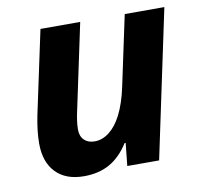

<svg xmlns="http://www.w3.org/2000/svg" viewBox="-67 -617 737 699"><g transform="rotate(-10 301.5 -268.0)"><path d="M48.8 -136.2Q48.8 -181.6 60.5 -239.3L126 -546.4H272.9L206.5 -233.4Q196.8 -191.4 196.8 -162.1Q196.8 -136.7 211.2 -122.8Q225.6 -108.9 250 -108.9Q278.3 -108.9 304 -128.9Q329.6 -148.9 348.6 -186Q369.6 -227.1 382.3 -287.1L437.5 -546.4H584L468.3 0H350.6L359.4 -84H355.5Q325.2 -36.1 284.9 -13.4Q244.6 9.3 189.9 9.3Q122.6 9.3 85.7 -29.1Q48.8 -67.4 48.8 -136.2Z"/></g></svg>

Font: Viking Open Sans
Style: Bold Italic
Weight: 700
Italic angle: -12°
Foundry: Ascender Corporation
Version: Version 2.000